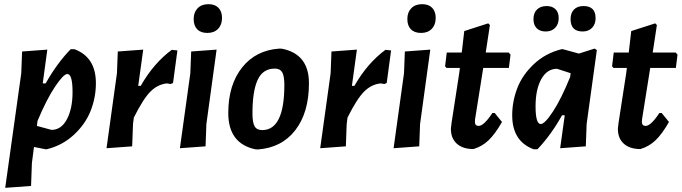

<svg xmlns="http://www.w3.org/2000/svg" viewBox="-20 -707 3270 921"><path d="M207 -469 185 -307H199Q253 -403 319 -471H337Q440 -433 440 -308Q440 -240 415 -176Q390 -112 334.5 -60.5Q279 -9 204 9H199L143 -2L133 75L129 185L5 194L82 -356L86 -460ZM303 -352Q285 -352 244.5 -292Q204 -232 160 -127L157 -103L227 -84Q274 -84 301 -135Q328 -186 328 -265Q328 -352 303 -352Z M667 -469 643 -295H655Q717 -404 804 -468L831 -465L810 -309L799 -304L780 -307Q736 -302 701.5 -267.5Q667 -233 622 -143L618 -112L614 -5L491 4L541 -356L545 -460Z M980 -687Q1011 -687 1028 -669.5Q1045 -652 1045 -621Q1045 -588 1026 -568.5Q1007 -549 975 -549Q943 -549 926 -566.5Q909 -584 909 -616Q909 -648 928 -667.5Q947 -687 980 -687ZM1019 -469 970 -112 966 -5 843 4 893 -356 897 -460Z M1322 -474 1334 -473Q1462 -447 1462 -308Q1462 -167 1396.5 -82.5Q1331 2 1216 10L1204 9Q1075 -19 1075 -165Q1075 -300 1141.5 -383.5Q1208 -467 1322 -474ZM1298 -378Q1241 -378 1216 -324Q1191 -270 1191 -163Q1191 -119 1201.5 -101Q1212 -83 1238 -83Q1344 -83 1344 -300Q1344 -343 1333.5 -360.5Q1323 -378 1298 -378Z M1692 -469 1668 -295H1680Q1742 -404 1829 -468L1856 -465L1835 -309L1824 -304L1805 -307Q1761 -302 1726.5 -267.5Q1692 -233 1647 -143L1643 -112L1639 -5L1516 4L1566 -356L1570 -460Z M2005 -687Q2036 -687 2053 -669.5Q2070 -652 2070 -621Q2070 -588 2051 -568.5Q2032 -549 2000 -549Q1968 -549 1951 -566.5Q1934 -584 1934 -616Q1934 -648 1953 -667.5Q1972 -687 2005 -687ZM2044 -469 1995 -112 1991 -5 1868 4 1918 -356 1922 -460Z M2251 8Q2199 8 2170.5 -18.5Q2142 -45 2143 -91L2146 -117L2183 -357L2186 -381H2122L2115 -389L2123 -455H2195L2207 -558L2322 -595L2330 -587L2310 -455H2420L2429 -445L2421 -381H2298L2259 -136L2258 -123Q2258 -103 2276 -103Q2301 -103 2342 -165H2353L2388 -122Q2355 -64 2323.5 -34Q2292 -4 2251 8Z M2602 -678Q2629 -678 2644.5 -663Q2660 -648 2660 -620Q2660 -591 2643 -573.5Q2626 -556 2598 -556Q2570 -556 2554.5 -571.5Q2539 -587 2539 -615Q2539 -645 2556 -661.5Q2573 -678 2602 -678ZM2779 -678Q2837 -678 2837 -620Q2837 -591 2820 -573.5Q2803 -556 2775 -556Q2717 -556 2717 -615Q2717 -645 2733.5 -661.5Q2750 -678 2779 -678ZM2674 -471H2680L2757 -450L2832 -474L2843 -467L2794 -112L2790 -5L2667 4L2689 -154H2676Q2623 -59 2558 9H2540Q2437 -29 2437 -154Q2437 -221 2461.5 -284.5Q2486 -348 2541.5 -400Q2597 -452 2674 -471ZM2549 -197Q2549 -112 2574 -112Q2593 -112 2632.5 -172Q2672 -232 2715 -338L2717 -354V-356L2652 -377Q2604 -377 2576.5 -327.5Q2549 -278 2549 -197Z M3052 8Q3000 8 2971.5 -18.5Q2943 -45 2944 -91L2947 -117L2984 -357L2987 -381H2923L2916 -389L2924 -455H2996L3008 -558L3123 -595L3131 -587L3111 -455H3221L3230 -445L3222 -381H3099L3060 -136L3059 -123Q3059 -103 3077 -103Q3102 -103 3143 -165H3154L3189 -122Q3156 -64 3124.5 -34Q3093 -4 3052 8Z"/></svg>

Font: Alegreya Sans
Style: Bold Italic
Weight: 700
Italic angle: -7°
Designer: Juan Pablo del Peral
Foundry: Huerta Tipografica
Version: Version 2.007